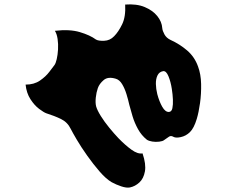

<svg xmlns="http://www.w3.org/2000/svg" viewBox="-20 -802 1040 885"><path d="M893 -495Q906 -460 907 -415Q908 -370 902 -327Q896 -284 887 -254Q874 -211 855.5 -193Q837 -175 813 -170Q790 -165 779 -171.5Q768 -178 759 -172L736 -156Q730 -151 714 -149Q698 -147 682 -149.5Q666 -152 657 -158Q632 -178 616 -207Q600 -236 591 -266Q582 -296 576 -319Q571 -342 563 -368Q555 -394 543 -414Q531 -434 514 -439Q478 -450 458 -433Q438 -416 431 -396Q424 -376 421.5 -352Q419 -328 423 -312Q428 -294 444.5 -267.5Q461 -241 483.5 -213.5Q506 -186 526 -165Q557 -133 586 -112Q615 -91 637 -95Q654 -45 648 -12Q642 21 622.5 39Q603 57 579 62Q563 65 539 57Q515 49 495 38Q469 23 439.5 -11Q410 -45 382 -84.5Q354 -124 334 -158Q314 -192 306 -208Q291 -239 261 -253.5Q231 -268 193 -280Q182 -284 160.5 -300Q139 -316 120.5 -344.5Q102 -373 98 -412Q137 -412 164 -430.5Q191 -449 207.5 -471Q224 -493 231 -502Q237 -510 241.5 -529.5Q246 -549 247.5 -574Q249 -599 245.5 -622.5Q242 -646 233 -660Q301 -668 348 -654Q395 -640 422 -620Q433 -613 460 -614Q487 -615 506 -635Q526 -655 543 -690Q560 -725 557 -781Q610 -785 647 -769.5Q684 -754 705 -728Q726 -702 728 -672Q729 -660 738 -643.5Q747 -627 766 -618Q808 -599 842.5 -569.5Q877 -540 893 -495ZM759 -286Q771 -287 774.5 -303Q778 -319 777 -343Q776 -367 772 -392Q767 -425 756.5 -450.5Q746 -476 732 -474Q714 -471 706 -454.5Q698 -438 698.5 -415Q699 -392 705 -368Q714 -334 728 -309.5Q742 -285 759 -286Z"/></svg>

Font: Potta One
Style: Regular
Weight: 400
Designer: 108,108go
Foundry: Font Zone 108
Version: Version 1.000